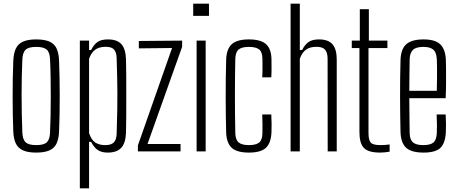

<svg xmlns="http://www.w3.org/2000/svg" viewBox="-20 -820 2480 1040"><path d="M176 6.5Q132 6.5 105.2 -5.2Q78.5 -17 66 -42.2Q53.5 -67.5 52 -108.5Q50.5 -144 49.5 -190.8Q48.5 -237.5 48.5 -289.5Q48.5 -341.5 49.2 -393.2Q50 -445 52 -491Q54 -532.5 66.2 -557.8Q78.5 -583 105.2 -594.8Q132 -606.5 176 -606.5Q221 -606.5 247.8 -594.8Q274.5 -583 286.5 -557.5Q298.5 -532 300 -491Q301.5 -450.5 302.5 -403Q303.5 -355.5 303.5 -305.2Q303.5 -255 302.8 -205Q302 -155 300 -108.5Q298.5 -67.5 286.2 -42.2Q274 -17 247.2 -5.2Q220.5 6.5 176 6.5ZM176 -34Q218.5 -34 234 -49.8Q249.5 -65.5 251 -100.5Q253 -146.5 254 -195.5Q255 -244.5 255 -295.5Q255 -346.5 254.2 -397.8Q253.5 -449 251 -499.5Q249.5 -537 232.8 -551.5Q216 -566 176 -566Q135.5 -566 119 -550.8Q102.5 -535.5 101 -497Q99 -453 98 -404.5Q97 -356 97 -305.2Q97 -254.5 98 -203.2Q99 -152 101 -102.5Q102.5 -64.5 119 -49.2Q135.5 -34 176 -34Z M412.5 200V-600H462.5V-549H473.5Q488.5 -579 508.5 -592.8Q528.5 -606.5 565 -606.5Q614 -606.5 637.2 -581.2Q660.5 -556 662.5 -498Q663.5 -465 663.8 -412.5Q664 -360 664 -301.5Q664 -243 663.8 -189.8Q663.5 -136.5 662.5 -102Q660.5 -44.5 636.5 -19Q612.5 6.5 563.5 6.5Q530.5 6.5 510 -7Q489.5 -20.5 473.5 -51.5H462.5V200ZM551 -34Q582.5 -34 597 -49Q611.5 -64 612 -99Q614.5 -173 615.2 -225.8Q616 -278.5 615.8 -321Q615.5 -363.5 614.5 -406Q613.5 -448.5 612 -501.5Q611.5 -536 598.2 -551.2Q585 -566.5 553 -566.5Q516.5 -566.5 495.2 -550.5Q474 -534.5 462.5 -501.5V-99Q474.5 -62.5 495.8 -48.2Q517 -34 551 -34Z M727 0V-32.5L912 -560L732 -558V-598L966.5 -600V-566.5L779 -40H958V0Z M1026.5 -734V-800H1112V-734ZM1045 0V-600H1094V0Z M1400.5 -401Q1401.5 -419.5 1401.8 -436.8Q1402 -454 1401.8 -470Q1401.5 -486 1401.5 -501Q1401 -538.5 1383.8 -552.2Q1366.5 -566 1328 -566Q1289 -566 1272.2 -551.5Q1255.5 -537 1254.5 -500Q1253.5 -453.5 1253 -404.5Q1252.5 -355.5 1252.5 -304.8Q1252.5 -254 1253 -202.2Q1253.5 -150.5 1254.5 -99.5Q1255.5 -62.5 1273 -48.2Q1290.5 -34 1328 -34Q1366.5 -34 1383.8 -48Q1401 -62 1401.5 -99.5Q1401.5 -123 1401.8 -146.5Q1402 -170 1400.5 -200H1449.5Q1451 -177 1451.2 -149.2Q1451.5 -121.5 1450.5 -103.5Q1448 -45 1420.2 -19.2Q1392.5 6.5 1328 6.5Q1263.5 6.5 1235.2 -19.2Q1207 -45 1205 -103.5Q1204 -145 1203.2 -193Q1202.5 -241 1202.5 -292.5Q1202.5 -344 1203 -395.5Q1203.5 -447 1205 -495.5Q1207 -555 1235.5 -580.8Q1264 -606.5 1328 -606.5Q1392.5 -606.5 1421.2 -580.8Q1450 -555 1450.5 -496.5Q1450.5 -474.5 1450.8 -451Q1451 -427.5 1449.5 -401Z M1554 0V-800H1604V-549H1616.5Q1631.5 -579 1651.8 -592.8Q1672 -606.5 1708 -606.5Q1758.5 -606.5 1781.2 -580Q1804 -553.5 1804 -498V0H1755L1754.5 -501Q1754.5 -536 1740.5 -551.2Q1726.5 -566.5 1694.5 -566.5Q1658 -566.5 1636.8 -550.5Q1615.5 -534.5 1604 -501.5V0Z M2039 6.5Q1975.5 6.5 1951.2 -18.5Q1927 -43.5 1927 -105V-559.5H1885.5V-600H1929V-770H1978V-600H2078.5V-559.5H1976V-99.5Q1976 -61.5 1988 -47.8Q2000 -34 2041 -34Q2056.5 -34 2066.5 -35Q2076.5 -36 2090.5 -37.5V1.5Q2078.5 3.5 2065.8 5Q2053 6.5 2039 6.5Z M2274.5 6.5Q2208.5 6.5 2180 -19.5Q2151.5 -45.5 2149.5 -104Q2148.5 -145 2147.8 -193.2Q2147 -241.5 2147 -292.5Q2147 -343.5 2147.5 -395.2Q2148 -447 2149.5 -495Q2151.5 -555 2181 -580.8Q2210.5 -606.5 2274 -606.5Q2338 -606.5 2365.2 -579.5Q2392.5 -552.5 2395 -497Q2395.5 -485.5 2396 -451.5Q2396.5 -417.5 2396.2 -373.2Q2396 -329 2394 -288H2197Q2197 -241.5 2197.8 -194Q2198.5 -146.5 2199 -99.5Q2200 -62.5 2217.5 -48.2Q2235 -34 2272.5 -34Q2311 -34 2327.8 -48.2Q2344.5 -62.5 2346 -99.5Q2347 -114.5 2346.8 -143.5Q2346.5 -172.5 2345 -200H2394Q2395.5 -178.5 2395.8 -149.2Q2396 -120 2395 -104Q2392 -45 2365.8 -19.2Q2339.5 6.5 2274.5 6.5ZM2197 -328H2346Q2347 -361.5 2347.2 -396.8Q2347.5 -432 2347.2 -460Q2347 -488 2346 -500Q2344 -537.5 2326.2 -551.8Q2308.5 -566 2274 -566Q2233 -566 2216.5 -549.5Q2200 -533 2199 -500Q2198.5 -459 2197.8 -416Q2197 -373 2197 -328Z"/></svg>

Font: Big Shoulders Text Thin ExtraLight
Style: Regular
Weight: 250
Version: Version 2.002